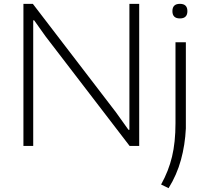

<svg xmlns="http://www.w3.org/2000/svg" viewBox="-20 -760 1074 1000"><path d="M917 -664Q878 -664 878 -702Q878 -740 917 -740Q956 -740 956 -702Q956 -664 917 -664ZM819 201Q858 131 876 56Q894 -19 894 -118V-540H948V-91Q944 -6 922.5 72.5Q901 151 858 220ZM102 -740H151L584 -175L649 -84H654V-740H705V0H655L217 -571L158 -654H153V0H102Z"/></svg>

Font: Encode Sans Wide
Style: ExtraLight
Weight: 200
Designer: Pablo Impallari, Andres Torresi
Foundry: Pablo Impallari, Andres Torresi
Version: Version 1.000; ttfautohint (v1.00) -l 8 -r 50 -G 200 -x 14 -